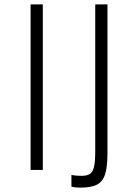

<svg xmlns="http://www.w3.org/2000/svg" viewBox="-20 -778 632 879"><path d="M120 0ZM120 -758H176V0H120ZM307 77V23Q327 27 353 27Q379 27 392 18Q405 9 410.5 -14.5Q416 -38 416 -86V-758H472V-80Q472 -15 461.5 19Q451 53 424.5 67Q398 81 348 81Q327 81 307 77Z"/></svg>

Font: Biryani UltraLight
Style: Regular
Weight: 250
Designer: Dan Reynolds and Mathieu Réguer
Foundry: Dan Reynolds and Mathieu Réguer
Version: Version 1.003; ttfautohint (v1.1) -l 5 -r 5 -G 72 -x 0 -D la